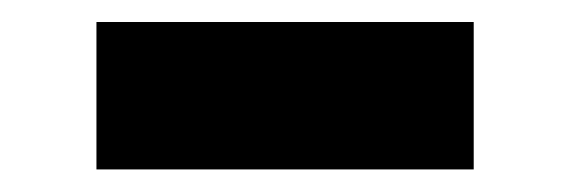

<svg xmlns="http://www.w3.org/2000/svg" viewBox="-20 -378 508 171"><path d="M401.9 -358.4V-227.1H65.9V-358.4Z"/></svg>

Font: Inter 17pt ExtraBold
Style: Regular
Weight: 800
Version: Version 4.001;git-66647c0bb